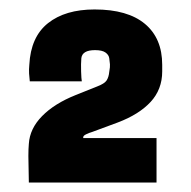

<svg xmlns="http://www.w3.org/2000/svg" viewBox="-20 -825 403 406"><path d="M41 -439Q40 -480 40 -495Q40 -510 41 -521Q43 -553 69 -579.5Q95 -606 140 -624L185 -642Q201 -648 205.5 -655Q210 -662 211 -673Q213 -684 212.5 -689Q212 -694 211 -702Q210 -709 203 -714Q196 -719 181 -719Q154 -719 152 -702Q151 -690 151.5 -674Q152 -658 153 -653H43Q42 -661 41.5 -669.5Q41 -678 42 -688Q45 -747 81.5 -776Q118 -805 180 -805Q250 -805 286.5 -774.5Q323 -744 323 -688V-674Q323 -636 298.5 -609.5Q274 -583 229 -566L175 -546Q168 -544 162 -541Q156 -538 156 -535V-533H311V-439Z"/></svg>

Font: Big Shoulders Text Black
Style: Regular
Weight: 900
Designer: Patric King
Foundry: XO Type Co
Version: Version 1.000; ttfautohint (v1.8.2)